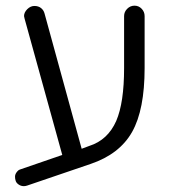

<svg xmlns="http://www.w3.org/2000/svg" viewBox="-20 -592 599 667"><path d="M411.1 -536.1V-355.5Q411.1 -235.4 383.8 -171.9Q354.5 -105.5 290 -85L263.7 -75.2L134.8 -544.9Q131.8 -556.6 122.6 -564Q113.3 -571.3 99.6 -571.3Q85.9 -571.3 74.7 -560.1Q63.5 -548.8 63.5 -536.1L65.4 -527.3L196.3 -53.7Q50.8 -3.9 48.8 -2.9Q46.9 -2 44.9 -1Q41 2 38.1 5.9Q32.2 13.7 32.2 21.5Q32.2 29.3 34.2 35.2Q36.1 43 44.4 48.8Q52.7 54.7 62.5 54.7Q68.4 54.7 74.2 52.7L294.9 -22.5Q395.5 -56.6 439 -133.8Q482.4 -210.9 482.4 -355.5V-536.1Q482.4 -550.8 472.2 -561.5Q461.9 -572.3 447.3 -572.3Q432.6 -572.3 421.9 -561.5Q411.1 -550.8 411.1 -536.1Z"/></svg>

Font: FakePearl
Style: ExtraLight
Weight: 300
Version: Version 1.2